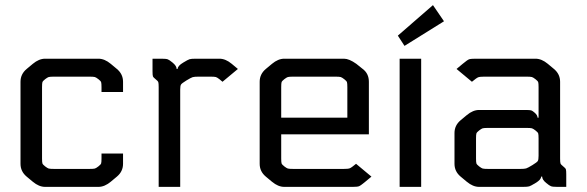

<svg xmlns="http://www.w3.org/2000/svg" viewBox="-20 -729 2289 749"><path d="M460 -370H376V-389Q376 -404 374.5 -408.5Q373 -413 364 -420Q355 -427 350 -428.5Q345 -430 327 -430H193Q175 -430 170 -428.5Q165 -427 156 -420Q147 -413 145.5 -408.5Q144 -404 144 -389V-111Q144 -96 145.5 -91.5Q147 -87 156 -80Q165 -73 170 -71.5Q175 -70 193 -70H327Q345 -70 350 -71.5Q355 -73 364 -80Q373 -87 374.5 -91.5Q376 -96 376 -111V-130H460V-90Q460 -60 436 -40L412 -20Q388 0 364 0H156Q132 0 108 -20L84 -40Q60 -60 60 -90V-410Q60 -440 84 -460L108 -480Q132 -500 156 -500H364Q388 -500 412 -480L436 -460Q460 -440 460 -410Z M575 -500H610Q628 -500 634.5 -497.5Q641 -495 653 -485Q669 -472 669 -460H673Q673 -472 695 -485Q713 -496 719.5 -498Q726 -500 744 -500H836Q860 -500 884 -480L908 -460L848 -410L836 -420Q827 -427 822 -428.5Q817 -430 799 -430H756Q738 -430 731.5 -428Q725 -426 707 -415Q689 -404 686 -399Q683 -394 683 -379V0H599V-389Q599 -404 597.5 -408.5Q596 -413 587 -420Q578 -427 576.5 -431.5Q575 -436 575 -451Z M1369 -90 1429 -40 1405 -20Q1387 -5 1380.5 -2.5Q1374 0 1356 0H1089Q1065 0 1041 -20L1017 -40Q993 -60 993 -90V-410Q993 -440 1017 -460L1041 -480Q1065 -500 1089 -500H1322Q1342 -500 1370 -480L1395 -460Q1419 -442 1419 -410V-205H1077V-111Q1077 -96 1078.5 -91.5Q1080 -87 1089 -80Q1098 -73 1103 -71.5Q1108 -70 1126 -70H1320Q1338 -70 1344.5 -72.5Q1351 -75 1369 -90ZM1335 -270V-389Q1335 -404 1333.5 -408.5Q1332 -413 1323 -420Q1314 -427 1309 -428.5Q1304 -430 1286 -430H1126Q1108 -430 1103 -428.5Q1098 -427 1089 -420Q1080 -413 1078.5 -408.5Q1077 -404 1077 -389V-270Z M1623 0H1539V-500H1623ZM1712 -646 1558 -550 1532 -590 1669 -709Z M2095 -40H2091Q2091 -28 2069 -15Q2051 -4 2044.5 -2Q2038 0 2020 0H1849Q1825 0 1801 -20L1777 -40Q1753 -60 1753 -90V-210Q1753 -240 1777 -260L1801 -280Q1825 -300 1849 -300H2028Q2047 -300 2052 -298.5Q2057 -297 2065 -290Q2077 -280 2077 -270H2081V-389Q2081 -404 2079.5 -408.5Q2078 -413 2069 -420Q2060 -427 2055 -428.5Q2050 -430 2032 -430H1870Q1852 -430 1845.5 -427.5Q1839 -425 1821 -410L1761 -460L1785 -480Q1803 -495 1809.5 -497.5Q1816 -500 1834 -500H2069Q2093 -500 2117 -480L2141 -460Q2165 -440 2165 -410V-111Q2165 -96 2166.5 -91.5Q2168 -87 2177 -80Q2186 -73 2187.5 -68.5Q2189 -64 2189 -49V0H2154Q2136 0 2129.5 -2.5Q2123 -5 2111 -15Q2095 -28 2095 -40ZM1837 -189V-111Q1837 -96 1838.5 -91.5Q1840 -87 1849 -80Q1858 -73 1863 -71.5Q1868 -70 1886 -70H2008Q2026 -70 2032.5 -72Q2039 -74 2057 -85Q2075 -96 2078 -101Q2081 -106 2081 -121V-189Q2081 -204 2079.5 -208.5Q2078 -213 2069 -220Q2060 -227 2055 -228.5Q2050 -230 2032 -230H1886Q1868 -230 1863 -228.5Q1858 -227 1849 -220Q1840 -213 1838.5 -208.5Q1837 -204 1837 -189Z"/></svg>

Font: Electrolize
Style: Regular
Weight: 400
Designer: Valery Zaveryaev
Foundry: Cyreal (www.cyreal.org)
Version: Version 1.002